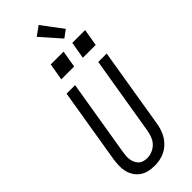

<svg xmlns="http://www.w3.org/2000/svg" viewBox="-375 -1217 1259 1259"><g transform="rotate(-45 255.0 -587.5)"><path d="M204 8Q175 8 148.5 2Q122 -4 100.5 -19Q79 -34 64.5 -56Q50 -78 43.5 -104Q37 -130 38 -158Q39 -186 43 -214L129 -735H208L120 -203Q117 -186 116 -169.5Q115 -153 117.5 -137Q120 -121 127 -106.5Q134 -92 145 -81.5Q156 -71 172 -66.5Q188 -62 205 -62Q228 -62 251.5 -71.5Q275 -81 292.5 -99Q310 -117 319 -140.5Q328 -164 332 -187L423 -735H501L409 -176Q405 -152 397 -128Q389 -104 375.5 -82Q362 -60 342.5 -42Q323 -24 300 -12.5Q277 -1 252.5 3.5Q228 8 204 8ZM371 -826 391 -944H510L490 -826ZM171 -826 191 -944H310L290 -826ZM374 -1001 254 -1137 318 -1183 426 -1039Z"/></g></svg>

Font: Iosevka SS04
Style: Italic
Weight: 400
Italic angle: -9°
Monospace: yes
Designer: Belleve Invis
Foundry: Belleve Invis
Version: Version 19.0.0; ttfautohint (v1.8.4)